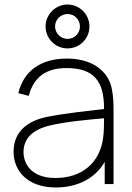

<svg xmlns="http://www.w3.org/2000/svg" viewBox="-20 -814 582 849"><path d="M278.5 -600C332.5 -600 375.5 -643 375.5 -697C375.5 -750 332.5 -794 278.5 -794C225.5 -794 181.5 -750 181.5 -697C181.5 -643 225.5 -600 278.5 -600ZM278.5 -642C248.5 -642 223.5 -667 223.5 -697C223.5 -727.5 248.5 -752 278.5 -752C309.5 -752 333.5 -727.5 333.5 -697C333.5 -667 309.5 -642 278.5 -642ZM227 15C322.5 15 402 -25.5 443 -98.5V0H482V-338C482 -374 478 -415 469 -442C445 -511 376 -555 276 -555C162 -555 85 -502 61 -402L107 -390C129 -473 183 -513 274 -513C396.5 -513 441 -453.5 440 -332C386 -325.5 272 -314 187 -297C110 -281 40 -238 40 -143C40 -59 101 15 227 15ZM225 -27C118 -27 84 -90 84 -142C84 -216 147 -246 196 -258C270 -276.5 379 -285.5 440 -291C440 -267.5 440 -232 436 -204C421 -93 342 -27 225 -27Z"/></svg>

Font: Hauora ExtraLight
Style: Regular
Weight: 200
Designer: Mikhail Sharanda
Foundry: WCYS & Co.
Version: Version 1.010